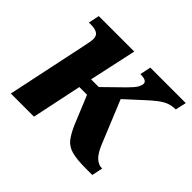

<svg xmlns="http://www.w3.org/2000/svg" viewBox="-126 -708 880 880"><g transform="rotate(45 314.0 -268.0)"><path d="M30 0 112 -389Q121 -428 121 -445Q121 -466 106.5 -474.5Q92 -483 68 -483H53L64 -536H294L244 -306H294L387 -397Q413 -423 421 -437.5Q429 -452 429 -462Q429 -483 387 -483L398 -536H628L616 -483Q593 -483 573.5 -476Q554 -469 531.5 -452Q509 -435 475 -403L404 -338L491 -126Q508 -86 527 -69.5Q546 -53 566 -53H569L558 0H517Q457 0 424.5 -9Q392 -18 373.5 -41.5Q355 -65 337 -107L281 -243H231L180 0Z"/></g></svg>

Font: Noto Serif
Style: Bold Italic
Weight: 700
Italic angle: -12°
Designer: Monotype Design Team
Foundry: Monotype Imaging Inc.
Version: Version 2.013